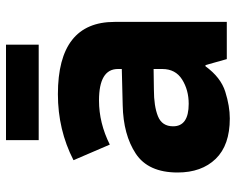

<svg xmlns="http://www.w3.org/2000/svg" viewBox="-93 -683 786 640"><g transform="rotate(-90 300.0 -363.0)"><path d="M225 10Q266 10 314 -5Q362 -20 399 -71H403L423 0H547V-374Q547 -563 306 -563Q187 -563 86 -511L138 -390Q210 -426 285 -426Q390 -426 390 -363V-350L269 -347Q171 -345 108 -303.5Q45 -262 45 -164Q45 -84 90.5 -37Q136 10 225 10ZM274 -127Q199 -127 199 -179Q199 -216 232.5 -229.5Q266 -243 321 -243L390 -244V-215Q390 -171 355 -149Q320 -127 274 -127ZM153 -627V-736H471V-627Z"/></g></svg>

Font: Noto Sans Mono Extra
Style: Regular
Weight: 800
Designer: Monotype Design Team
Foundry: Monotype Imaging Inc.
Version: Version 1.900